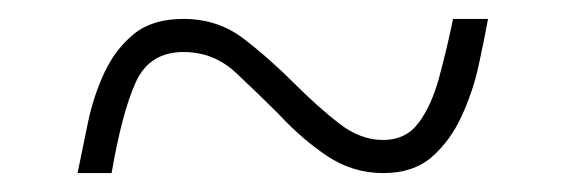

<svg xmlns="http://www.w3.org/2000/svg" viewBox="-20 -458 599 203"><path d="M62 -275Q67 -300 73 -328.5Q79 -357 90.5 -381.5Q102 -406 121.5 -422Q141 -438 174 -438Q210 -438 237 -417.5Q264 -397 292 -369Q316 -345 338.5 -327.5Q361 -310 385 -310Q409 -310 422.5 -328Q436 -346 444 -375Q452 -404 459 -438H496Q492 -416 486 -388.5Q480 -361 468 -335Q456 -309 436.5 -292Q417 -275 385 -275Q353 -275 326 -293Q299 -311 274 -338Q253 -359 229.5 -381Q206 -403 174 -403Q138 -403 123.5 -371Q109 -339 98 -275Z"/></svg>

Font: Noto Serif Tamil ExtraLight
Style: Regular
Weight: 200
Designer: Indian Type Foundry, Tom Grace, and the Monotype Design Team
Foundry: Monotype Imaging Inc.
Version: Version 2.004; ttfautohint (v1.8.4.7-5d5b)